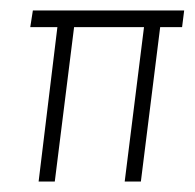

<svg xmlns="http://www.w3.org/2000/svg" viewBox="-20 -348 373 368"><path d="M43 -328H333L329 -296H287L250 0H219L256 -296H122L85 0H54L90 -296H38Z"/></svg>

Font: Josefin Sans ExtraLight
Style: Italic
Weight: 250
Italic angle: -7°
Designer: Santiago Orozco
Foundry: Typemade
Version: Version 2.000